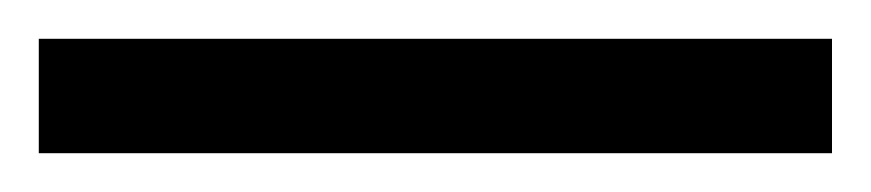

<svg xmlns="http://www.w3.org/2000/svg" viewBox="-25 -839 449 99"><path d="M-5 -760V-819H404V-760Z"/></svg>

Font: Noto Serif Hebrew Condensed
Style: Bold
Weight: 700
Width: 3
Designer: Monotype Design Team
Foundry: Monotype Imaging Inc.
Version: Version 2.004; ttfautohint (v1.8.4.7-5d5b)